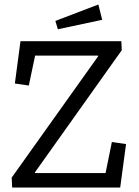

<svg xmlns="http://www.w3.org/2000/svg" viewBox="-20 -833 617 853"><path d="M34 0 32 -44 416 -583V-586H136L108 -453L46 -462L71 -650H519L521 -610L135 -67V-64H449L477 -202L540 -193L514 0ZM237 -703 226 -740 417 -813 434 -745Z"/></svg>

Font: Zilla Slab Regular
Style: Regular
Weight: 400
Designer: Typotheque.com
Foundry: Typotheque type foundry
Version: Version 1.0; 2017